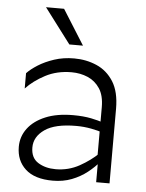

<svg xmlns="http://www.w3.org/2000/svg" viewBox="-54 -800 649 854"><g transform="rotate(5 270.5 -373.0)"><path d="M413.3 -132 417.7 -92.8Q396.8 -67.2 366.5 -43.4Q336.3 -19.6 298 -4.8Q259.7 10 213.6 10Q132.4 10 91.3 -27.8Q50.2 -65.5 50.2 -127.2Q50.2 -172.8 77.3 -209.1Q104.5 -245.5 155.4 -266.8Q206.4 -288.2 278.9 -288.2Q324.9 -288.2 359.6 -281.2Q394.2 -274.2 411.9 -266.9L415 -221.7Q397.5 -229.2 364.3 -235.4Q331 -241.7 296.9 -241.7Q202.6 -241.7 156.6 -209.6Q110.6 -177.5 110.6 -129.5Q110.6 -83.1 143.1 -62.5Q175.7 -41.9 221.9 -41.9Q279 -41.9 327.8 -68.9Q376.6 -95.9 413.3 -132ZM402.6 -334.4Q402.6 -386.6 381.9 -418Q361.1 -449.3 327.9 -463.5Q294.6 -477.7 255.8 -477.7Q190.4 -477.7 138.8 -450.6Q87.3 -423.5 53.8 -387.6V-455.9Q71 -474.3 101.6 -493.7Q132.1 -513 172.9 -526.5Q213.7 -540 261.7 -540Q315.9 -540 362.5 -519.7Q409.1 -499.4 437.8 -454.1Q466.4 -408.7 466.4 -333.1V0H406.7V-100.1L402.6 -106.7ZM197.4 -756 295.4 -600Q295.4 -600 289.4 -600Q283.4 -600 274 -600Q264.6 -600 255.6 -600Q246.5 -600 240.5 -600Q234.5 -600 234.5 -600L116.7 -756Z"/></g></svg>

Font: Roundo Variable
Style: Regular
Weight: 200
Designer: Shiva Nallaperumal
Foundry: Indian Type Foundry
Version: Version 2.000